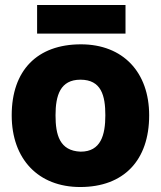

<svg xmlns="http://www.w3.org/2000/svg" viewBox="-20 -741 647 771"><path d="M302 10C477 10 579 -97 579 -278C579 -451 474 -563 305 -563C129 -563 27 -458 27 -278C27 -102 134 10 302 10ZM304 -132C219 -135 203 -200 203 -278C203 -358 222 -421 303 -421C387 -421 403 -357 403 -278C403 -199 385 -132 304 -132ZM129 -721V-606H484V-721Z"/></svg>

Font: Frost ExtraBold
Style: Regular
Weight: 800
Designer: Lee Frost
Foundry: Lee Frost for Ice Communication Norge AS
Version: Version 2.011;hotconv 1.0.107;makeotfexe 2.5.65593